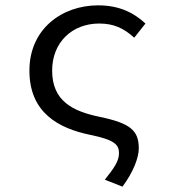

<svg xmlns="http://www.w3.org/2000/svg" viewBox="-20 -518 640 718"><path d="M438 180C479 125 499 71 499 37C499 -30 468 -57 353 -81C252 -102 175 -140 175 -254C175 -360 250 -430 351 -430C405 -430 442 -413 482 -377L524 -430C482 -469 428 -498 347 -498C212 -498 90 -410 90 -254C90 -95 201 -38 316 -14C409 5 425 23 425 55C425 84 407 110 372 154Z"/></svg>

Font: Hasklig
Style: Regular
Weight: 400
Monospace: yes
Designer: Paul D. Hunt, Teo Tuominen
Foundry: Adobe Systems Incorporated
Version: Version 2.030;PS 1.0;hotconv 16.6.51;makeotf.lib2.5.65220